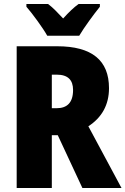

<svg xmlns="http://www.w3.org/2000/svg" viewBox="-20 -947 632 967"><path d="M218 -767H379C403 -808 453 -876 483 -913V-927H376C352 -910 327 -886 298 -854C269 -885 246 -909 222 -927H113V-913C143 -879 197 -805 218 -767ZM268 -714H64V0H241V-266H271L395 0H592L425 -311C493 -355 529 -419 529 -503C529 -643 443 -714 268 -714ZM266 -571C322 -571 348 -544 348 -494C348 -430 318 -402 265 -402H241V-571Z"/></svg>

Font: Noto Sans Devanagari UI Condensed Black
Style: Regular
Weight: 900
Width: 3
Designer: Jelle Bosma - Monotype Design Team
Foundry: Monotype Imaging Inc.
Version: Version 2.004